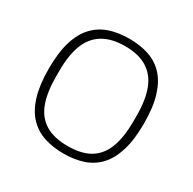

<svg xmlns="http://www.w3.org/2000/svg" viewBox="-157 -858 1032 1029"><g transform="rotate(30 359.5 -343.0)"><path d="M360 12Q293 12 239 -6Q185 -24 146 -65Q107 -106 86 -174.5Q65 -243 65 -343Q65 -444 86 -512Q107 -580 146 -621Q185 -662 239 -680Q293 -698 360 -698Q427 -698 481 -680Q535 -662 573.5 -621Q612 -580 633 -512Q654 -444 654 -343Q654 -243 633 -174.5Q612 -106 573.5 -65Q535 -24 481 -6Q427 12 360 12ZM360 -34Q446 -34 498.5 -66.5Q551 -99 575 -163.5Q599 -228 599 -324V-362Q599 -459 574 -523Q549 -587 496.5 -619.5Q444 -652 360 -652Q277 -652 223.5 -619.5Q170 -587 145 -523Q120 -459 120 -362V-324Q120 -228 144 -163.5Q168 -99 221 -66.5Q274 -34 360 -34Z"/></g></svg>

Font: Archivo Expanded Thin
Style: Regular
Weight: 250
Width: 7
Designer: Hector Gatti
Foundry: Omnibus-Type
Version: Version 2.001